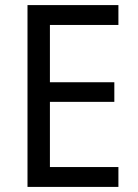

<svg xmlns="http://www.w3.org/2000/svg" viewBox="-20 -800 540 754"><path d="M445 -66V-144H176V-400H429V-477H176V-702H445V-780H88V-66Z"/></svg>

Font: Noto Sans Malayalam UI SemiCondensed
Style: Regular
Weight: 400
Width: 4
Designer: Jelle Bosma - Monotype Design Team
Foundry: Monotype Imaging Inc.
Version: Version 2.104